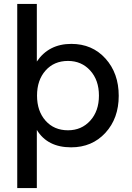

<svg xmlns="http://www.w3.org/2000/svg" viewBox="-20 -740 675 980"><path d="M68 220V-720H168V-426Q229 -516 344 -516Q451 -516 518.5 -441Q586 -366 586 -251Q586 -136 518 -62Q450 12 343 12Q222 12 168 -77V220ZM327 -75Q396 -75 440.5 -124Q485 -173 485 -252Q485 -331 440.5 -380Q396 -429 327 -429Q256 -429 212.5 -380Q169 -331 169 -252Q169 -173 212.5 -124Q256 -75 327 -75Z"/></svg>

Font: AWOL-DM Medium
Style: Regular
Weight: 500
Designer: Colophon Foundry, Jonny Pinhorn, Mikhail Sharanda
Foundry: Colophon Foundry
Version: Version 1.000;Glyphs 3.2.3 (3260)